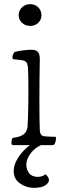

<svg xmlns="http://www.w3.org/2000/svg" viewBox="-20 -780 310 926"><path d="M45 -80Q35 -80 35 -90Q35 -94 36 -101.5Q37 -109 41 -115Q77 -119 94 -132Q111 -145 113 -170Q114 -183 115 -211.5Q116 -240 116.5 -276.5Q117 -313 117 -349Q117 -382 116.5 -409.5Q116 -437 115 -450Q114 -470 107.5 -479Q101 -488 84 -490L47 -494Q40 -494 40 -502Q40 -517 50 -529Q66 -534 90 -537Q114 -540 132 -540Q154 -540 163 -529.5Q172 -519 172 -495Q171 -455 170.5 -397.5Q170 -340 170 -287Q170 -242 170.5 -209Q171 -176 172 -150Q174 -126 192 -123Q197 -122 208.5 -121.5Q220 -121 232.5 -120.5Q245 -120 250 -120Q250 -115 249.5 -107Q249 -99 247 -94Q244 -84 240 -82Q236 -80 234 -80ZM126 -655Q102 -655 86 -670Q70 -685 70 -706Q70 -729 86 -744.5Q102 -760 126 -760Q149 -760 164.5 -744.5Q180 -729 180 -706Q180 -685 164.5 -670Q149 -655 126 -655ZM143 126Q108 126 77 105Q46 84 46 45Q46 17 64 -14Q82 -45 114 -72Q146 -99 189 -114L201 -89Q156 -75 131.5 -45Q107 -15 107 14Q107 38 120.5 55.5Q134 73 163 73Q184 73 200 60L210 72Q216 79 216 90Q216 98 206 108Q194 119 177.5 122.5Q161 126 143 126Z"/></svg>

Font: Gowun Batang
Style: Regular
Weight: 400
Designer: Yanghee Ryu
Foundry: Yanghee Ryu
Version: Version 2.000